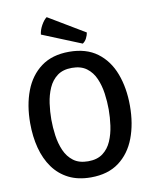

<svg xmlns="http://www.w3.org/2000/svg" viewBox="-98 -981 855 1069"><g transform="rotate(-10 329.5 -447.0)"><path d="M167 -342Q167 -297.5 173.5 -251Q180 -204.5 197.2 -165Q214.5 -125.5 246.5 -101.5Q278.5 -77.5 329.5 -77.5Q380.5 -77.5 412.5 -101.5Q444.5 -125.5 461.5 -165Q478.5 -204.5 485 -251Q491.5 -297.5 491.5 -342Q491.5 -386.5 485 -432.8Q478.5 -479 461.5 -518.2Q444.5 -557.5 412.5 -581.5Q380.5 -605.5 329.5 -605.5Q278.5 -605.5 246.5 -581.5Q214.5 -557.5 197.2 -518.2Q180 -479 173.5 -432.8Q167 -386.5 167 -342ZM47.5 -342Q47.5 -444 78 -524Q108.5 -604 171 -650.2Q233.5 -696.5 329.5 -696.5Q426 -696.5 488.5 -650Q551 -603.5 581.2 -523.2Q611.5 -443 611.5 -342Q611.5 -240 581 -159.8Q550.5 -79.5 488 -33Q425.5 13.5 329.5 13.5Q257 13.5 204 -13.2Q151 -40 116.2 -88.2Q81.5 -136.5 64.5 -201.2Q47.5 -266 47.5 -342ZM240.5 -908Q224.5 -896.5 209.8 -870.5Q195 -844.5 192 -818L413 -728Q427 -737 435.2 -753.2Q443.5 -769.5 446 -785Z"/></g></svg>

Font: Signika Negative Light Medium
Style: Regular
Weight: 500
Version: Version 2.001